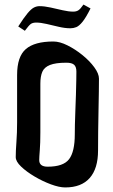

<svg xmlns="http://www.w3.org/2000/svg" viewBox="-20 -830 495 842"><path d="M266 -8Q240 -8 203.5 -21.5Q167 -35 131.5 -56Q96 -77 72.5 -99.5Q49 -122 49 -141Q49 -167 52 -207.5Q55 -248 55 -293V-501Q55 -582 93.5 -615Q132 -648 214 -648Q242 -648 276 -631Q310 -614 341.5 -588.5Q373 -563 393.5 -535Q414 -507 414 -485Q414 -466 413.5 -428.5Q413 -391 412 -344.5Q411 -298 410.5 -252Q410 -206 410 -170Q410 -91 373.5 -49.5Q337 -8 266 -8ZM189 -99Q258 -99 283 -132Q308 -165 308 -241Q308 -255 308.5 -283Q309 -311 310.5 -345.5Q312 -380 313 -414.5Q314 -449 314.5 -476Q315 -503 315 -516Q315 -537 305 -546Q295 -555 271 -555Q224 -555 199 -545Q174 -535 165.5 -515Q157 -495 157 -463V-250Q157 -202 154.5 -171Q152 -140 152 -128Q152 -99 189 -99ZM89 -695 60 -714Q85 -753 101 -772Q117 -791 129 -797Q141 -803 153 -803Q175 -803 202 -797Q229 -791 255 -785Q281 -779 301 -779Q315 -779 324 -785Q333 -791 346 -810L377 -793Q357 -753 342 -734.5Q327 -716 314.5 -711Q302 -706 289 -706Q265 -706 237.5 -712.5Q210 -719 184 -725Q158 -731 139 -731Q123 -731 114.5 -724.5Q106 -718 89 -695Z"/></svg>

Font: Jaini Purva
Style: Regular
Weight: 400
Designer: Maithili Shingre, Girish Dalvi (Devanagari), Taresh Vohra (Latin)
Foundry: Ek Type
Version: Version 2.000; ttfautohint (v1.8.4.7-5d5b)